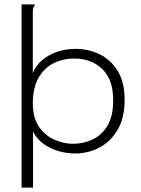

<svg xmlns="http://www.w3.org/2000/svg" viewBox="-20 -685 640 872"><path d="M78 -665H137V-658Q132 -654 130.5 -647Q129 -640 129 -623V-353Q149 -403 202 -433Q255 -463 324 -463Q383 -463 433.5 -438Q484 -413 515 -362Q546 -311 546 -232Q546 -149 514 -95Q482 -41 431 -14.5Q380 12 322 12Q259 12 206 -14.5Q153 -41 130 -88V167H78ZM311 -32Q357 -32 398.5 -50.5Q440 -69 467 -112.5Q494 -156 494 -229Q494 -324 445 -371Q396 -418 321 -419Q270 -420 226.5 -399.5Q183 -379 156 -333.5Q129 -288 129 -213Q130 -146 159 -106.5Q188 -67 229.5 -49.5Q271 -32 311 -32Z"/></svg>

Font: Inconsolata Expanded Light
Style: Regular
Weight: 300
Width: 7
Monospace: yes
Designer: Raph Levien, Cyreal, Brenton Simpson
Foundry: Raph Levien, Cyreal, Google
Version: Version 3.001; ttfautohint (v1.8.2.53-6de2)